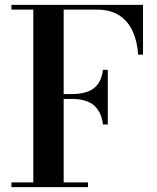

<svg xmlns="http://www.w3.org/2000/svg" viewBox="-20 -770 648 790"><path d="M27 -19.5H117V-730.5H27V-750H568.5V-545H548.5Q545 -598.5 526.2 -640.5Q507.5 -682.5 471 -706.5Q434.5 -730.5 377.5 -730.5H242V-383H275Q336.5 -383 367.2 -407.8Q398 -432.5 403.5 -482.5H423.5V-258H403.5Q398 -308.5 367.2 -335.8Q336.5 -363 275 -363H242V-19.5H342V0H27Z"/></svg>

Font: Bodoni* 11pt Medium
Style: Regular
Weight: 500
Version: Version 2.3